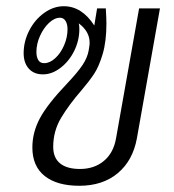

<svg xmlns="http://www.w3.org/2000/svg" viewBox="-20 -587 559 617"><path d="M494 -560 420 -143Q407 -71 358.5 -30.5Q310 10 235 10Q163 10 123.5 -21.5Q84 -53 84 -113Q84 -162 108.5 -207.5Q133 -253 196 -319Q230 -355 245.5 -378.5Q261 -402 265 -425L267 -438Q268 -442 268 -450Q268 -486 233 -512Q235 -506 235 -494Q235 -457 218.5 -423.5Q202 -390 174.5 -369Q147 -348 118 -348Q89 -348 72.5 -366.5Q56 -385 56 -416Q56 -454 74 -489Q92 -524 122 -545.5Q152 -567 185 -567Q243 -567 283 -505L292 -560H320Q322 -526 322 -512Q322 -454 310 -413.5Q298 -373 282 -349Q266 -325 242 -297Q202 -251 176.5 -208.5Q151 -166 151 -115Q151 -80 173 -62Q195 -44 237 -44Q283 -44 314 -70Q345 -96 353 -143L427 -560ZM197 -493Q197 -510 190.5 -520Q184 -530 173 -530Q155 -530 137.5 -513.5Q120 -497 108.5 -471.5Q97 -446 97 -420Q97 -404 103 -394Q109 -384 122 -384Q140 -384 157.5 -400Q175 -416 186 -441.5Q197 -467 197 -493Z"/></svg>

Font: KoHo
Style: Italic
Weight: 400
Italic angle: -10°
Designer: Cadson Demak & Katatrad Team
Foundry: Cadson Demak Co.,Ltd.
Version: Version 1.000